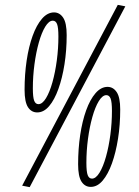

<svg xmlns="http://www.w3.org/2000/svg" viewBox="-20 -760 571 789"><path d="M81 -391Q81 -454 89.5 -511Q98 -568 114 -612.5Q130 -657 152.5 -683Q175 -709 202 -709Q225 -709 239.5 -687.5Q254 -666 254 -616Q254 -553 245 -496Q236 -439 220 -394.5Q204 -350 182 -324Q160 -298 133 -298Q109 -298 95 -319.5Q81 -341 81 -391ZM197 -675Q181 -675 166 -650.5Q151 -626 139.5 -585Q128 -544 121.5 -495Q115 -446 115 -397Q115 -360 120.5 -346Q126 -332 138 -332Q154 -332 169 -356.5Q184 -381 195.5 -422Q207 -463 213.5 -512Q220 -561 220 -610Q220 -647 214.5 -661Q209 -675 197 -675ZM102 9 71 3 464 -740 495 -734ZM301 -85Q301 -148 309.5 -205Q318 -262 334 -306.5Q350 -351 372.5 -377Q395 -403 422 -403Q445 -403 459.5 -381.5Q474 -360 474 -310Q474 -247 465 -190Q456 -133 440 -88.5Q424 -44 402 -18Q380 8 353 8Q329 8 315 -13.5Q301 -35 301 -85ZM417 -369Q401 -369 386 -344.5Q371 -320 359.5 -279Q348 -238 341.5 -189Q335 -140 335 -91Q335 -54 340.5 -40Q346 -26 358 -26Q374 -26 389 -50.5Q404 -75 415.5 -116Q427 -157 433.5 -206Q440 -255 440 -304Q440 -341 434.5 -355Q429 -369 417 -369Z"/></svg>

Font: Georama ExtraCondensed Light
Style: Italic
Weight: 300
Width: 2
Italic angle: -9°
Designer: Jean-Baptiste Levee
Foundry: Production Type
Version: Version 1.000